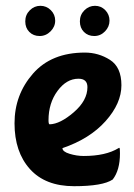

<svg xmlns="http://www.w3.org/2000/svg" viewBox="-20 -618 463 661"><path d="M155 -583Q170 -568 170 -547Q170 -526 154 -510Q138 -494 116.5 -494Q95 -494 81 -508Q67 -522 67 -544.5Q67 -567 82.5 -582.5Q98 -598 119 -598Q140 -598 155 -583ZM342.5 -583Q357 -568 357 -547Q357 -526 341.5 -510Q326 -494 304.5 -494Q283 -494 269 -508Q255 -522 255 -544.5Q255 -567 270.5 -582.5Q286 -598 307 -598Q328 -598 342.5 -583ZM281 -318Q281 -347 250 -347Q209 -347 178 -305Q147 -263 147 -204Q147 -190 151 -190Q187 -191 234 -231.5Q281 -272 281 -318ZM368 0Q334 23 235 23Q136 23 83 -36Q30 -95 30 -193.5Q30 -292 93.5 -364.5Q157 -437 272 -437Q319 -437 358.5 -412Q398 -387 398 -324.5Q398 -262 343.5 -201Q289 -140 195 -108Q195 -96 219.5 -88.5Q244 -81 268 -81Q344 -81 388 -108Q389 -109 391 -109Q393 -109 393 -90Q393 -32 368 0Z"/></svg>

Font: Bubblegum Sans
Style: Regular
Weight: 400
Designer: Angel Koziupa and Alejandro Paul
Foundry: Angel Koziupa and Alejandro Paul
Version: Version 1.001